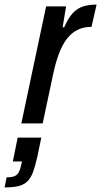

<svg xmlns="http://www.w3.org/2000/svg" viewBox="-92 -538 441 837"><path d="M1 0 109 -510H196L181 -419H188Q205 -459 225 -480.5Q245 -502 270.5 -510Q296 -518 329 -518L307 -421Q273 -421 246.5 -408Q220 -395 200.5 -370Q181 -345 166 -306.5Q151 -268 140 -216L94 0ZM-72 279 -63 235Q-41 235 -29 230Q-17 225 -10.5 213.5Q-4 202 0 182L4 166H-36L-15 62H88L71 144Q62 184 52.5 210.5Q43 237 28 252Q13 267 -10.5 273Q-34 279 -72 279Z"/></svg>

Font: Saira Condensed Medium
Style: Italic
Weight: 500
Width: 3
Italic angle: -12°
Designer: Hector Gatti with collaboration of the Omnibus-Type team
Foundry: Omnibus-Type
Version: Version 1.101